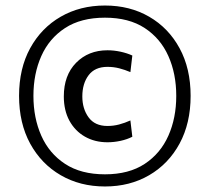

<svg xmlns="http://www.w3.org/2000/svg" viewBox="-20 -712 760 695"><path d="M360 -37Q270 -37 199.8 -77.8Q129.5 -118.5 89.2 -192.2Q49 -266 49 -365Q49 -464 89.2 -537.5Q129.5 -611 199.8 -651.5Q270 -692 360 -692Q450 -692 520 -651.5Q590 -611 630 -537.5Q670 -464 670 -365Q670 -266 630 -192.2Q590 -118.5 520 -77.8Q450 -37 360 -37ZM369 -197Q323 -197 287.2 -217.5Q251.5 -238 231.2 -275.2Q211 -312.5 211 -363Q211 -439.5 255.5 -484.8Q300 -530 369 -530Q392.5 -530 416.5 -524.8Q440.5 -519.5 459 -511L452 -451Q432 -459.5 411.5 -464.8Q391 -470 369 -470Q323.5 -470 300.8 -439.8Q278 -409.5 278 -363Q278 -318 300.8 -287Q323.5 -256 369 -256Q391 -256 411.5 -261.5Q432 -267 452 -276L459 -217Q440.5 -207.5 416.5 -202.2Q392.5 -197 369 -197ZM360 -81Q446.5 -81 503.8 -118.8Q561 -156.5 589.5 -220.8Q618 -285 618 -365Q618 -445 589.5 -509Q561 -573 503.8 -610.5Q446.5 -648 360 -648Q273 -648 215.5 -610.5Q158 -573 129.5 -509Q101 -445 101 -365Q101 -285 129.5 -220.8Q158 -156.5 215.5 -118.8Q273 -81 360 -81Z"/></svg>

Font: Cabin Resolve
Style: Regular-Resolve
Weight: 400
Designer: Pablo Impallari
Foundry: Pablo Impallari. http://www.impallari.com Igino Marini. http://www.ikern.com
Version: Version 3.001